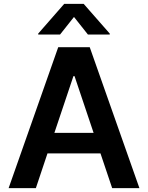

<svg xmlns="http://www.w3.org/2000/svg" viewBox="-20 -971 764 991"><path d="M24.5 0 280.5 -727.3H443.2L699.6 0H558.9L498.6 -179.3H225.1L165.1 0ZM361.9 -883.5 289.8 -792.6H177.2V-797.6L311.4 -951H411.9L546.5 -797.6V-792.6H433.9ZM463.1 -285.2 364.7 -578.1H359L260.7 -285.2Z"/></svg>

Font: Interop SemBd
Style: Regular
Weight: 600
Designer: Rasmus Andersson, Google, Jang Haemin
Foundry: jhaemin
Version: Version 1.008